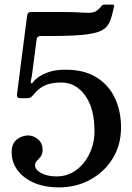

<svg xmlns="http://www.w3.org/2000/svg" viewBox="-20 -802 574 832"><path d="M30.5 -142Q30.5 -180.5 53.2 -197.8Q76 -215 101.5 -215Q125.5 -215 145 -198.2Q164.5 -181.5 164.5 -153.5Q164.5 -134.5 156.5 -124Q148.5 -113.5 140.2 -105.5Q132 -97.5 132 -86Q132 -66 159 -51.8Q186 -37.5 225 -37.5Q273 -37.5 310 -64.8Q347 -92 368.2 -136.8Q389.5 -181.5 389.5 -233.5Q389.5 -331.5 349.2 -388Q309 -444.5 245.5 -444.5Q205 -444.5 177 -433Q149 -421.5 124.5 -391Q118.5 -384 113.2 -380.2Q108 -376.5 93.5 -376.5H71Q56 -376.5 54.5 -382.2Q53 -388 54.5 -400L97 -731Q98.5 -743 102.8 -746.5Q107 -750 120 -750H251.5Q306 -750 335.8 -747.5Q365.5 -745 382 -748.2Q398.5 -751.5 413.5 -768.5Q417.5 -773 421 -777.5Q424.5 -782 434.5 -782H466Q476.5 -782 474.5 -774L468.5 -750Q462 -719.5 451.2 -699.2Q440.5 -679 414.2 -667.2Q388 -655.5 336.2 -650.8Q284.5 -646 195.5 -646H161Q149.5 -646 144.8 -643Q140 -640 138.5 -629.5L119 -480.5Q116.5 -463 114 -453.2Q111.5 -443.5 114.5 -442Q119.5 -439.5 124 -446.8Q128.5 -454 142 -464.5Q162.5 -480 192 -490Q221.5 -500 264 -500Q345 -500 398.2 -466.8Q451.5 -433.5 478 -376.8Q504.5 -320 504.5 -250Q504.5 -173.5 468.2 -115Q432 -56.5 371 -23.2Q310 10 236 10Q173 10 126.8 -10.2Q80.5 -30.5 55.5 -65Q30.5 -99.5 30.5 -142Z"/></svg>

Font: Besley* Medium
Style: Regular
Weight: 500
Designer: Owen Earl
Foundry: indestructible type*
Version: Version 3.000; ttfautohint (v1.8.3)